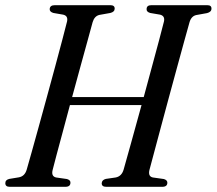

<svg xmlns="http://www.w3.org/2000/svg" viewBox="-24 -720 835 740"><path d="M179 -65.5Q172.5 -40.5 192 -36L234 -30Q248 -26 247.5 -16Q247.5 0 228 0H13.5Q-3.5 0 -3.5 -14Q-3.5 -27 12 -30.5L48.5 -36.5Q71.5 -40.5 79 -66.5Q86 -90 98 -133.5Q110 -177 125.5 -232.5Q141 -288 157.2 -348Q173.5 -408 188.8 -464.2Q204 -520.5 216 -566Q228 -611.5 234.5 -637.5Q239 -659 219.5 -663.5L182 -670Q167.5 -674 167.5 -684.5Q168 -700 187 -700H401.5Q418 -700 418 -687Q418 -674 401 -670L359 -662.5Q340 -658 333 -634.5Q326 -608.5 313.5 -563.2Q301 -518 285.5 -461.5Q270 -405 254 -346H530Q546 -405.5 561.5 -462.5Q577 -519.5 589.2 -565.2Q601.5 -611 608 -637.5Q612.5 -658.5 593 -663.5L555 -670Q540.5 -674 541 -684.5Q541 -700 559 -700H775Q791.5 -700 791 -686.5Q791 -674 774 -669.5L732.5 -662Q713.5 -658 706.5 -634.5Q699 -608.5 686.5 -562.8Q674 -517 658.5 -460.5Q643 -404 626.8 -344Q610.5 -284 595.8 -228.8Q581 -173.5 569.5 -130.5Q558 -87.5 552 -65Q546 -40 565 -36L607.5 -30Q621 -26 621 -16Q621 0 601.5 0H385.5Q368 0 368 -13.5Q368.5 -26.5 384 -30.5L422 -36Q445 -40.5 452.5 -66.5Q461.5 -98 480.5 -166.5Q499.5 -235 521.5 -315H245.5Q231 -261 217.8 -211.5Q204.5 -162 194.2 -123.8Q184 -85.5 179 -65.5Z"/></svg>

Font: Fraunces 144pt Soft
Style: Italic
Weight: 400
Italic angle: -16°
Version: Version 1.000;[b76b70a41]